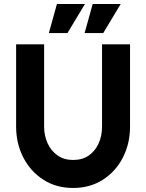

<svg xmlns="http://www.w3.org/2000/svg" viewBox="-20 -920 726 953"><path d="M343 13Q259 13 195.2 -28Q131.5 -69 95.8 -138.2Q60 -207.5 60 -292V-700H199V-292Q199 -246.5 216.2 -208.8Q233.5 -171 265.5 -148.5Q297.5 -126 343 -126Q389.5 -126 421.2 -148.5Q453 -171 469.8 -208.5Q486.5 -246 486.5 -292V-700H625.5V-292Q625.5 -207.5 590 -138.2Q554.5 -69 490.8 -28Q427 13 343 13ZM400 -756 440 -900H579L492.5 -756ZM222.5 -756 262.5 -900H401.5L315 -756Z"/></svg>

Font: Urbanist ExtraBold
Style: Regular
Weight: 800
Designer: Corey Hu
Foundry: Corey Hu
Version: Version 1.330; ttfautohint (v1.8.4.7-5d5b)